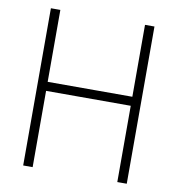

<svg xmlns="http://www.w3.org/2000/svg" viewBox="-82 -815 825 890"><g transform="rotate(10 330.0 -370.0)"><path d="M86 0V-740H130.5V-401.5H529V-740H573.5V0H529V-359H130.5V0Z"/></g></svg>

Font: Encode Sans SemiCondensed SemiCondensed ExtraLight
Style: Regular
Weight: 200
Width: 4
Designer: Multiple Designers
Foundry: Impallari Type
Version: Version 3.000; ttfautohint (v1.8.3) -l 8 -r 50 -G 200 -x 14 